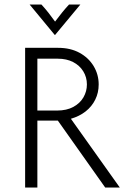

<svg xmlns="http://www.w3.org/2000/svg" viewBox="-20 -839 568 859"><path d="M92.4 0V-625H240.3Q295.1 -625 335.8 -602.8Q376.4 -580.6 399 -543.1Q421.5 -505.6 421.5 -461.1Q421.5 -424.3 406.2 -393.4Q391 -362.5 363.2 -340.6Q335.4 -318.8 297.2 -307.6L516 0H450.7L238.9 -299.3H147.2V0ZM147.2 -344.4H234.7Q278.5 -344.4 308.3 -360.8Q338.2 -377.1 353.5 -403.8Q368.8 -430.6 368.8 -461.1Q368.8 -493.8 352.4 -520.1Q336.1 -546.5 306.9 -561.5Q277.8 -576.4 238.9 -576.4H147.2ZM225 -682.6 112.5 -818.8H165.3Q181.9 -800.7 196.5 -782.3Q211.1 -763.9 226.4 -742.4Q242.4 -763.9 257.3 -782.3Q272.2 -800.7 288.9 -818.8H339.6L226.4 -682.6Z"/></svg>

Font: Afacad Flux Light
Style: Regular
Weight: 300
Designer: Kristian Moeller
Foundry: Dicotype
Version: Version 1.100